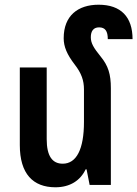

<svg xmlns="http://www.w3.org/2000/svg" viewBox="-20 -784 582 814"><path d="M450 -410C450 -469 439 -505 407 -544C377 -581 365 -601 365 -626C365 -652 376 -668 400 -668C426 -668 437 -652 437 -618H542C542 -712 493 -764 398 -764C311 -764 250 -718 250 -622C250 -586 264 -553 297 -510C325 -474 336 -443 336 -405V-267C336 -151 304 -90 246 -90C202 -90 178 -122 178 -194V-498H64V-169C64 -47 120 10 215 10C277 10 321 -19 343 -66H347L360 0H450Z"/></svg>

Font: Noto Sans Armenian Condensed SemiBold
Style: Regular
Weight: 600
Width: 3
Designer: Monotype Design Team
Foundry: Monotype Imaging Inc.
Version: Version 2.008